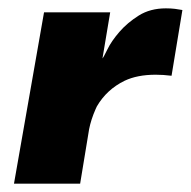

<svg xmlns="http://www.w3.org/2000/svg" viewBox="-20 -440 457 460"><path d="M172 0H13.5L85.5 -410.5H244L225.5 -300Q228 -302.5 237.5 -322Q247 -341.5 266 -363.5Q285 -385.5 312.5 -402.8Q340 -420 377.5 -420Q389.5 -420 399.2 -418.8Q409 -417.5 417 -416L391 -258.5Q371 -261 353 -261Q309 -261 278.5 -246.5Q235.5 -225.5 212 -185L209 -178.5Q198 -153.5 193.5 -130.5Z"/></svg>

Font: Lucymar Sans ExtraBold
Style: Italic
Weight: 800
Italic angle: -10°
Foundry: The League of Moveable Type (original font) / Main changes by Cristiano Sobral with portions from Mirco Monsees
Version: Version 2.00;August 30, 2020;FontCreator 13.0.0.2681 64-bit